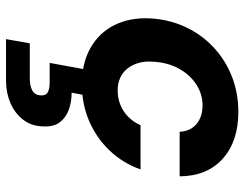

<svg xmlns="http://www.w3.org/2000/svg" viewBox="-107 -441 812 638"><g transform="rotate(90 299.0 -122.0)"><path d="M260 12Q190 12 139.5 -16.5Q89 -45 63.5 -96Q38 -147 41 -213Q44 -275 68 -328.5Q92 -382 134 -422.5Q176 -463 231.5 -485.5Q287 -508 352 -508Q449 -508 507 -456.5Q565 -405 566 -313H418Q416 -349 392 -369Q368 -389 330 -389Q292 -389 259.5 -367.5Q227 -346 207 -308.5Q187 -271 185 -223Q183 -197 189.5 -175.5Q196 -154 208.5 -138.5Q221 -123 239.5 -115Q258 -107 280 -107Q306 -107 328.5 -116Q351 -125 368.5 -142.5Q386 -160 396 -183H543Q522 -124 480 -80Q438 -36 381.5 -12Q325 12 260 12ZM110 264 124 185H240Q266 185 281 176.5Q296 168 297 149Q298 132 287 125.5Q276 119 254 119H189L212 -7H298L288 46Q319 46 345 55.5Q371 65 386.5 85.5Q402 106 400 141Q399 180 377.5 207.5Q356 235 322 249.5Q288 264 248 264Z"/></g></svg>

Font: DM Sans 28pt ExtraBold
Style: Italic
Weight: 800
Italic angle: -10°
Version: Version 4.004;gftools[0.9.30]